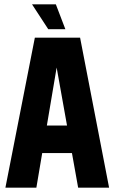

<svg xmlns="http://www.w3.org/2000/svg" viewBox="-20 -867 529 887"><path d="M217 -693H350L484 0H341ZM158 -287H334V-160H158ZM141 -693H265L148 0H5ZM128 -847H238L282 -732H203Z"/></svg>

Font: Khand Variable Light
Style: Regular
Weight: 300
Designer: Satya Rajpurohit
Foundry: Indian Type Foundry
Version: Version 3.000